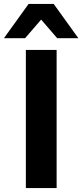

<svg xmlns="http://www.w3.org/2000/svg" viewBox="-57 -960 420 980"><path d="M75 0V-705H232V0ZM-37 -765 89 -940H217L343 -765H235L153 -860L71 -765Z"/></svg>

Font: Nunito Sans 11pt ExtraBold
Style: Regular
Weight: 800
Version: Version 3.101;gftools[0.9.27]